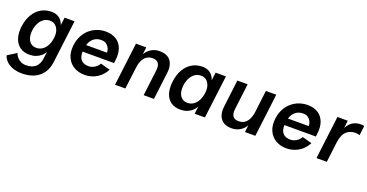

<svg xmlns="http://www.w3.org/2000/svg" viewBox="-34 -1200 4046 2118"><g transform="rotate(20 1988.5 -141.0)"><path d="M399 -6 409 -85Q394 -55 368 -33.5Q342 -12 308.5 0Q275 12 235 12Q169 12 124 -20Q79 -52 59 -111Q39 -170 49 -252Q60 -336 95.5 -395Q131 -454 184.5 -485.5Q238 -517 305 -517Q348 -517 377 -502.5Q406 -488 424 -464.5Q442 -441 451 -413L462 -505H579L517 -6Q508 73 469.5 127Q431 181 369 208Q307 235 224 235Q170 234 124 218.5Q78 203 46.5 173.5Q15 144 3 104L107 39Q115 64 133.5 86Q152 108 179 121Q206 134 239 134Q310 134 350.5 98.5Q391 63 399 -6ZM283 -85Q322 -86 352.5 -107Q383 -128 403 -166Q423 -204 429 -252Q436 -300 424.5 -337.5Q413 -375 387.5 -397Q362 -419 323 -419Q282 -419 251 -397Q220 -375 200.5 -337Q181 -299 175 -253Q169 -203 179.5 -165.5Q190 -128 216 -106.5Q242 -85 283 -85Z M881 13Q813 13 758.5 -18Q704 -49 676 -109Q648 -169 658 -253Q666 -319 693 -368.5Q720 -418 759.5 -451Q799 -484 846.5 -500.5Q894 -517 944 -517Q1014 -517 1064.5 -486.5Q1115 -456 1138 -397Q1161 -338 1150 -252L1146 -221H751L761 -302H1032Q1034 -316 1029 -334.5Q1024 -353 1012 -370.5Q1000 -388 980 -400Q960 -412 931 -412Q885 -412 853 -392Q821 -372 802.5 -336Q784 -300 778 -252Q773 -206 781.5 -169.5Q790 -133 818 -112.5Q846 -92 896 -92Q916 -92 938.5 -101Q961 -110 981 -126.5Q1001 -143 1013 -166L1125 -135Q1099 -85 1060.5 -52Q1022 -19 976.5 -3Q931 13 881 13Z M1238 0 1300 -505H1421L1411 -422Q1420 -438 1435 -455Q1450 -472 1470.5 -486Q1491 -500 1517.5 -508.5Q1544 -517 1575 -517Q1636 -517 1673.5 -493Q1711 -469 1726.5 -424Q1742 -379 1734 -319L1695 0H1574L1611 -303Q1618 -362 1597 -389.5Q1576 -417 1531 -417Q1488 -417 1459 -397Q1430 -377 1413 -339Q1396 -301 1390 -249L1359 0Z M2007 12Q1939 12 1894.5 -20Q1850 -52 1831.5 -111Q1813 -170 1823 -252Q1834 -336 1868.5 -395Q1903 -454 1957 -485.5Q2011 -517 2077 -517Q2120 -517 2149.5 -502Q2179 -487 2197 -463Q2215 -439 2223 -411L2235 -505H2356L2293 0H2173L2183 -87Q2168 -58 2142 -35.5Q2116 -13 2082.5 -0.5Q2049 12 2007 12ZM2057 -85Q2096 -86 2126.5 -107Q2157 -128 2177 -166Q2197 -204 2203 -252Q2210 -300 2198.5 -337.5Q2187 -375 2161.5 -397Q2136 -419 2097 -419Q2056 -419 2025 -397Q1994 -375 1974.5 -337Q1955 -299 1949 -253Q1943 -203 1953.5 -165.5Q1964 -128 1990 -106.5Q2016 -85 2057 -85Z M2947 -505 2885 0H2763L2773 -83Q2765 -67 2750 -50Q2735 -33 2714.5 -19Q2694 -5 2667.5 3.5Q2641 12 2610 12Q2549 12 2511.5 -12.5Q2474 -37 2459 -81.5Q2444 -126 2451 -186L2490 -505H2611L2574 -203Q2567 -144 2587.5 -116Q2608 -88 2654 -88Q2697 -88 2726 -108.5Q2755 -129 2772 -166.5Q2789 -204 2795 -256L2825 -505Z M3250 13Q3182 13 3127.5 -18Q3073 -49 3045 -109Q3017 -169 3027 -253Q3035 -319 3062 -368.5Q3089 -418 3128.5 -451Q3168 -484 3215.5 -500.5Q3263 -517 3313 -517Q3383 -517 3433.5 -486.5Q3484 -456 3507 -397Q3530 -338 3519 -252L3515 -221H3120L3130 -302H3401Q3403 -316 3398 -334.5Q3393 -353 3381 -370.5Q3369 -388 3349 -400Q3329 -412 3300 -412Q3254 -412 3222 -392Q3190 -372 3171.5 -336Q3153 -300 3147 -252Q3142 -206 3150.5 -169.5Q3159 -133 3187 -112.5Q3215 -92 3265 -92Q3285 -92 3307.5 -101Q3330 -110 3350 -126.5Q3370 -143 3382 -166L3494 -135Q3468 -85 3429.5 -52Q3391 -19 3345.5 -3Q3300 13 3250 13Z M3603 0 3665 -505H3786L3776 -416Q3786 -436 3800.5 -454.5Q3815 -473 3835 -487Q3855 -501 3880 -509Q3905 -517 3934 -517Q3942 -517 3956 -516Q3970 -515 3977 -513L3963 -400Q3949 -405 3926 -407.5Q3903 -410 3884 -406Q3843 -398 3816 -376.5Q3789 -355 3774 -320Q3759 -285 3753 -237L3724 0Z"/></g></svg>

Font: Inclusive Sans SemiBold
Style: Italic
Weight: 600
Italic angle: -7°
Designer: Olivia King
Foundry: Olivia King
Version: Version 2.004